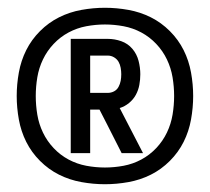

<svg xmlns="http://www.w3.org/2000/svg" viewBox="-20 -908 540 494"><path d="M162 -514V-808H257Q275 -808 292 -802Q309 -796 320.5 -782.5Q332 -769 336.5 -751.5Q341 -734 341 -717Q341 -703 338.5 -689.5Q336 -676 329.5 -664Q323 -652 312 -643Q301 -634 288 -630L348 -514H293L257 -585L236 -626H212V-514ZM212 -669H257Q266 -669 273.5 -673Q281 -677 285 -684.5Q289 -692 290.5 -700Q292 -708 292 -717Q292 -725 290.5 -733.5Q289 -742 285 -749Q281 -756 273.5 -760.5Q266 -765 257 -765H212ZM250 -434Q220 -434 189.5 -439.5Q159 -445 132 -458.5Q105 -472 83 -494Q61 -516 47.5 -543Q34 -570 28.5 -600.5Q23 -631 23 -661Q23 -691 28.5 -721.5Q34 -752 47.5 -779Q61 -806 83 -828Q105 -850 132 -863.5Q159 -877 189.5 -882.5Q220 -888 250 -888Q280 -888 310.5 -882.5Q341 -877 368 -863.5Q395 -850 417 -828Q439 -806 452.5 -779Q466 -752 471.5 -721.5Q477 -691 477 -661Q477 -631 471.5 -600.5Q466 -570 452.5 -543Q439 -516 417 -494Q395 -472 368 -458.5Q341 -445 310.5 -439.5Q280 -434 250 -434ZM250 -477Q274 -477 298 -481.5Q322 -486 343.5 -497.5Q365 -509 382 -527Q399 -545 409.5 -567Q420 -589 424 -613Q428 -637 428 -661Q428 -685 424 -709Q420 -733 409.5 -755Q399 -777 382 -795Q365 -813 343.5 -824.5Q322 -836 298 -840.5Q274 -845 250 -845Q226 -845 202 -840.5Q178 -836 156.5 -824.5Q135 -813 118 -795Q101 -777 90.5 -755Q80 -733 76 -709Q72 -685 72 -661Q72 -637 76 -613Q80 -589 90.5 -567Q101 -545 118 -527Q135 -509 156.5 -497.5Q178 -486 202 -481.5Q226 -477 250 -477Z"/></svg>

Font: Iosevka Custom Semibold
Style: Regular
Weight: 600
Designer: Belleve Invis
Foundry: Belleve Invis
Version: Version 27.0.2; ttfautohint (v1.8.4)